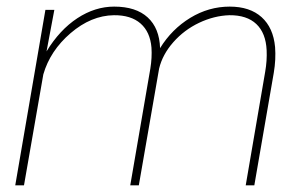

<svg xmlns="http://www.w3.org/2000/svg" viewBox="-20 -558 915 578"><path d="M397.9 0H372.1L432.6 -351.6Q438 -384.8 436 -414.6Q432.1 -461.9 403.1 -487.3Q374 -512.7 322.8 -512.2Q254.4 -511.2 192.6 -458.3Q130.9 -405.3 110.4 -334L52.2 0H25.9L116.7 -528.3H143.6L120.1 -403.3Q159.7 -468.3 212.9 -503.2Q266.1 -538.1 323.7 -538.1Q389.2 -538.1 424.6 -505.6Q460 -473.1 461.9 -413.1Q497.1 -470.2 552.7 -504.2Q608.4 -538.1 671.4 -538.1Q732.4 -538.1 767.6 -506.3Q802.7 -474.6 808.1 -416.5Q811 -379.4 804.2 -338.9L745.6 0H719.7L778.3 -341.8Q784.2 -375.5 782.7 -406.7Q780.3 -458.5 751.7 -485.6Q723.1 -512.7 670.4 -512.2Q624.5 -510.7 579.3 -489.3Q534.2 -467.8 501.7 -430.9Q469.2 -394 459 -351.6Z"/></svg>

Font: Roboto Thin
Style: Italic
Weight: 250
Italic angle: -12°
Designer: Google
Version: Version 2.134; 2016